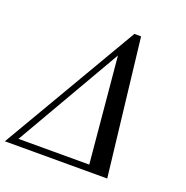

<svg xmlns="http://www.w3.org/2000/svg" viewBox="-210 -888 978 1011"><g transform="rotate(20 279.0 -382.0)"><path d="M410 -764.5H372.5L-75 0H498.5ZM330 -628 384.5 -36.5H-12Z"/></g></svg>

Font: Bodoni* 06pt
Style: Italic
Weight: 400
Italic angle: -13°
Version: Version 2.3